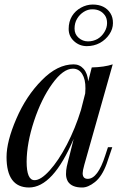

<svg xmlns="http://www.w3.org/2000/svg" viewBox="-20 -811 563 845"><path d="M97.2 -99.6Q97.2 -18.1 131.8 -18.1Q159.2 -17.6 198.2 -60.5Q237.3 -103.5 274.4 -174.8Q311.5 -246.1 336.4 -327.1L355 -399.9Q356 -415.5 356 -421.9Q356.4 -461.9 341.8 -485.4Q327.1 -508.8 300.8 -508.8Q257.8 -508.8 210 -442.4Q162.1 -376 129.9 -278.8Q97.7 -181.2 97.2 -99.6ZM107.4 14.2Q8.8 13.7 8.8 -120.1Q8.8 -188.5 51.8 -288.1Q94.7 -388.2 164.1 -458Q232.4 -527.8 304.2 -527.8Q330.1 -527.8 347.7 -508.3Q365.2 -488.8 368.2 -453.1L383.8 -514.2Q439.5 -515.6 476.1 -527.8L351.1 -85.9Q343.8 -59.6 343.8 -48.8Q343.8 -23.9 366.2 -23.9Q410.2 -23.9 442.9 -126L455.1 -163.1H474.1L449.2 -89.8Q428.7 -34.2 397.9 -9.8Q367.2 14.6 341.3 14.2Q295.9 14.2 278.8 -12.2Q270.5 -26.9 270.5 -44.4Q270.5 -62.5 273.9 -78.1Q277.3 -93.8 281.2 -108.4Q285.2 -123 286.1 -127L304.2 -199.7Q213.4 14.2 107.4 14.2ZM441.9 -743.2Q422.9 -770 387.2 -770Q367.2 -770.5 348.6 -758.8Q330.1 -747.1 319.3 -728.5Q308.1 -710 308.1 -685.1Q308.1 -660.2 326.2 -644.5Q344.2 -628.9 367.2 -628.9Q390.1 -628.9 409.2 -639.6Q427.7 -650.4 439.5 -669.9Q451.2 -689 451.2 -709.5Q451.2 -730 441.9 -743.2ZM477.1 -709Q477.1 -683.6 461.4 -660.2Q445.8 -636.7 419.9 -622.1Q393.6 -607.9 361.3 -607.9Q329.1 -608.4 305.7 -629.9Q282.2 -651.4 282.2 -683.6Q282.2 -715.8 296.9 -740.2Q311.5 -763.7 336.4 -777.3Q361.3 -791 388.2 -791Q415 -791 434.6 -781.2Q454.1 -771.5 465.8 -752.9Q477.5 -734.4 477.1 -709Z"/></svg>

Font: PlayfairDisplay-Italic
Style: Italic
Weight: 400
Italic angle: -14°
Designer: Claus Eggers Sørensen
Foundry: Claus Eggers Sørensen
Version: Version 1.002;PS 001.002;hotconv 1.0.70;makeotf.lib2.5.58329